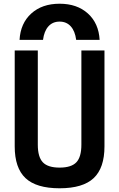

<svg xmlns="http://www.w3.org/2000/svg" viewBox="-20 -1001 640 1031"><path d="M300 -981Q394 -981 452 -928.5Q510 -876 515 -787H389Q383 -834 360 -859.5Q337 -885 300 -885Q263 -885 240 -859.5Q217 -834 211 -787H85Q90 -876 148 -928.5Q206 -981 300 -981ZM300 10Q175 10 117 -44.5Q59 -99 59 -215V-730H183V-224Q183 -158 210 -129.5Q237 -101 300 -101Q363 -101 390 -129.5Q417 -158 417 -224V-730H541V-215Q541 -99 483 -44.5Q425 10 300 10Z"/></svg>

Font: M PLUS Code Latin Expanded SemiBold
Style: Regular
Weight: 600
Width: 7
Designer: Coji Morishita
Foundry: UNDERFOREST DESIGN
Version: Version 1.002; ttfautohint (v1.8.3)